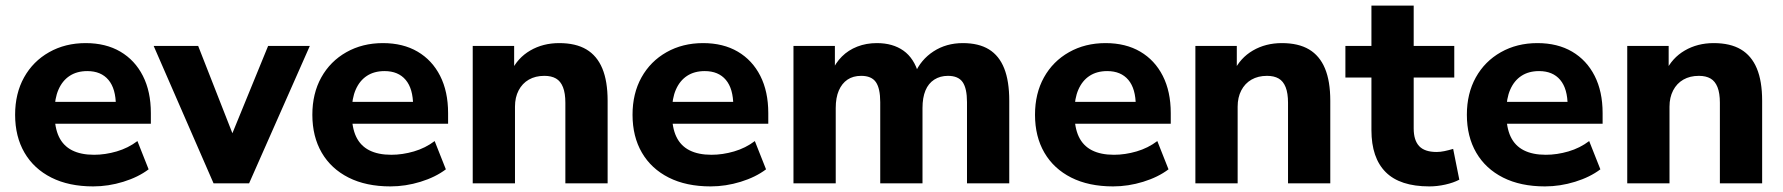

<svg xmlns="http://www.w3.org/2000/svg" viewBox="-20 -655 6371 686"><path d="M313 11Q226 11 163.5 -20.5Q101 -52 67.5 -109.5Q34 -167 34 -245Q34 -321 66 -378.5Q98 -436 155.5 -468.5Q213 -501 286 -501Q358 -501 410 -470.5Q462 -440 490.5 -384Q519 -328 519 -251V-213H158V-291H410L394 -277Q394 -338 367.5 -369.5Q341 -401 292 -401Q255 -401 229 -384Q203 -367 189 -335Q175 -303 175 -258V-250Q175 -199 190.5 -166.5Q206 -134 237.5 -118Q269 -102 316 -102Q356 -102 397 -114Q438 -126 471 -151L511 -50Q474 -22 420.5 -5.5Q367 11 313 11Z M743 0 529 -491H688L826 -139H794L938 -491H1087L870 0Z M1375 11Q1288 11 1225.5 -20.5Q1163 -52 1129.5 -109.5Q1096 -167 1096 -245Q1096 -321 1128 -378.5Q1160 -436 1217.5 -468.5Q1275 -501 1348 -501Q1420 -501 1472 -470.5Q1524 -440 1552.5 -384Q1581 -328 1581 -251V-213H1220V-291H1472L1456 -277Q1456 -338 1429.5 -369.5Q1403 -401 1354 -401Q1317 -401 1291 -384Q1265 -367 1251 -335Q1237 -303 1237 -258V-250Q1237 -199 1252.5 -166.5Q1268 -134 1299.5 -118Q1331 -102 1378 -102Q1418 -102 1459 -114Q1500 -126 1533 -151L1573 -50Q1536 -22 1482.5 -5.5Q1429 11 1375 11Z M1669 0V-491H1817V-399H1806Q1829 -448 1874.5 -474.5Q1920 -501 1978 -501Q2037 -501 2075 -478.5Q2113 -456 2132 -410.5Q2151 -365 2151 -295V0H2000V-288Q2000 -322 1991.5 -343.5Q1983 -365 1966.5 -374.5Q1950 -384 1925 -384Q1893 -384 1869.5 -370.5Q1846 -357 1833 -332Q1820 -307 1820 -274V0Z M2519 11Q2432 11 2369.5 -20.5Q2307 -52 2273.5 -109.5Q2240 -167 2240 -245Q2240 -321 2272 -378.5Q2304 -436 2361.5 -468.5Q2419 -501 2492 -501Q2564 -501 2616 -470.5Q2668 -440 2696.5 -384Q2725 -328 2725 -251V-213H2364V-291H2616L2600 -277Q2600 -338 2573.5 -369.5Q2547 -401 2498 -401Q2461 -401 2435 -384Q2409 -367 2395 -335Q2381 -303 2381 -258V-250Q2381 -199 2396.5 -166.5Q2412 -134 2443.5 -118Q2475 -102 2522 -102Q2562 -102 2603 -114Q2644 -126 2677 -151L2717 -50Q2680 -22 2626.5 -5.5Q2573 11 2519 11Z M2815 0V-491H2963V-399H2952Q2965 -430 2988 -453Q3011 -476 3043 -488.5Q3075 -501 3113 -501Q3170 -501 3208 -474Q3246 -447 3262 -391H3248Q3270 -442 3315.5 -471.5Q3361 -501 3420 -501Q3477 -501 3513.5 -478.5Q3550 -456 3568 -410.5Q3586 -365 3586 -295V0H3435V-290Q3435 -339 3419.5 -361.5Q3404 -384 3367 -384Q3339 -384 3318 -370.5Q3297 -357 3286.5 -331.5Q3276 -306 3276 -269V0H3125V-290Q3125 -339 3109.5 -361.5Q3094 -384 3057 -384Q3028 -384 3008 -370.5Q2988 -357 2977 -331.5Q2966 -306 2966 -269V0Z M3957 11Q3870 11 3807.5 -20.5Q3745 -52 3711.5 -109.5Q3678 -167 3678 -245Q3678 -321 3710 -378.5Q3742 -436 3799.5 -468.5Q3857 -501 3930 -501Q4002 -501 4054 -470.5Q4106 -440 4134.5 -384Q4163 -328 4163 -251V-213H3802V-291H4054L4038 -277Q4038 -338 4011.5 -369.5Q3985 -401 3936 -401Q3899 -401 3873 -384Q3847 -367 3833 -335Q3819 -303 3819 -258V-250Q3819 -199 3834.5 -166.5Q3850 -134 3881.5 -118Q3913 -102 3960 -102Q4000 -102 4041 -114Q4082 -126 4115 -151L4155 -50Q4118 -22 4064.5 -5.5Q4011 11 3957 11Z M4251 0V-491H4399V-399H4388Q4411 -448 4456.5 -474.5Q4502 -501 4560 -501Q4619 -501 4657 -478.5Q4695 -456 4714 -410.5Q4733 -365 4733 -295V0H4582V-288Q4582 -322 4573.5 -343.5Q4565 -365 4548.5 -374.5Q4532 -384 4507 -384Q4475 -384 4451.5 -370.5Q4428 -357 4415 -332Q4402 -307 4402 -274V0Z M5087 11Q4982 11 4931 -40Q4880 -91 4880 -190V-378H4787V-491H4880V-635H5031V-491H5176V-378H5031V-196Q5031 -154 5050.5 -133Q5070 -112 5113 -112Q5126 -112 5140.5 -115Q5155 -118 5172 -123L5194 -13Q5173 -2 5144 4.5Q5115 11 5087 11Z M5500 11Q5413 11 5350.5 -20.5Q5288 -52 5254.5 -109.5Q5221 -167 5221 -245Q5221 -321 5253 -378.5Q5285 -436 5342.5 -468.5Q5400 -501 5473 -501Q5545 -501 5597 -470.5Q5649 -440 5677.5 -384Q5706 -328 5706 -251V-213H5345V-291H5597L5581 -277Q5581 -338 5554.5 -369.5Q5528 -401 5479 -401Q5442 -401 5416 -384Q5390 -367 5376 -335Q5362 -303 5362 -258V-250Q5362 -199 5377.5 -166.5Q5393 -134 5424.5 -118Q5456 -102 5503 -102Q5543 -102 5584 -114Q5625 -126 5658 -151L5698 -50Q5661 -22 5607.5 -5.5Q5554 11 5500 11Z M5794 0V-491H5942V-399H5931Q5954 -448 5999.5 -474.5Q6045 -501 6103 -501Q6162 -501 6200 -478.5Q6238 -456 6257 -410.5Q6276 -365 6276 -295V0H6125V-288Q6125 -322 6116.5 -343.5Q6108 -365 6091.5 -374.5Q6075 -384 6050 -384Q6018 -384 5994.5 -370.5Q5971 -357 5958 -332Q5945 -307 5945 -274V0Z"/></svg>

Font: Nunito Sans 12pt ExtraLight ExtraBold
Style: Regular
Weight: 800
Version: Version 3.101;gftools[0.9.27]